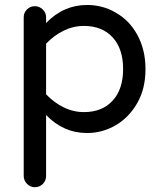

<svg xmlns="http://www.w3.org/2000/svg" viewBox="-20 -529 656 779"><path d="M76.2 184.6V-459Q76.2 -477.5 89.4 -490.7Q102.5 -503.9 121.1 -503.9Q139.6 -503.9 153.3 -490.7Q167 -477.5 167 -459V-435.5Q237.3 -508.8 333 -508.8Q396.5 -508.8 448.2 -478.5Q504.9 -447.3 537.6 -386.7Q570.3 -326.2 570.3 -249Q570.3 -168.9 537.1 -111.3Q503.9 -52.7 449.7 -21Q395.5 10.7 333 10.7Q237.3 10.7 167 -62.5V184.6Q167 204.1 153.8 217.3Q140.6 230.5 121.1 230.5Q102.5 230.5 89.4 216.8Q76.2 203.1 76.2 184.6ZM479.5 -249Q479.5 -331.1 437 -377.4Q394.5 -423.8 320.3 -423.8Q277.3 -423.8 237.8 -404.3Q198.2 -384.8 167 -351.6V-146.5Q198.2 -113.3 237.8 -93.8Q277.3 -74.2 320.3 -74.2Q394.5 -74.2 437 -120.6Q479.5 -167 479.5 -249Z"/></svg>

Font: jf-openhuninn-1.1
Style: Regular
Weight: 400
Designer: [Kosugi Maru]
      Designed by Motoya company      

      [Varela Round]
      Joe Prince(Latin component); Avraham Co
Foundry: justfont CO.,LTD.
Version: 1.1